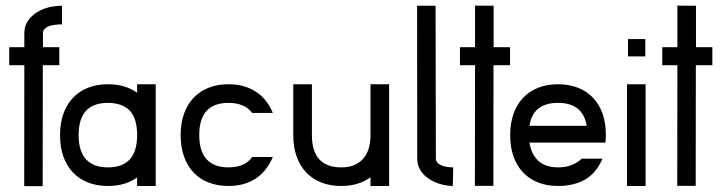

<svg xmlns="http://www.w3.org/2000/svg" viewBox="-20 -649 2517 670"><path d="M64.5 0.5 64.9 -421.4H12.2V-484.4H64.9V-533.7Q64.9 -555.7 75.4 -573Q85.9 -590.3 103.5 -602.5Q121.1 -614.7 143.3 -621.6Q165.5 -628.4 196.3 -628.9V-564Q186 -564 172.4 -562.5Q158.7 -561 149.9 -557.4Q141.1 -553.7 135.5 -547.9Q129.9 -542 129.9 -533.2V-484.4H187V-421.4H129.4L128.9 0.5Z M523.4 -355V0H458.5V-29.8Q417.5 0 356.4 0Q318.4 0 287.6 -12Q256.8 -23.9 234.9 -46.9Q212.9 -69.8 201.2 -102.8Q189.5 -135.7 189.5 -177.7Q189.5 -219.2 201.2 -252Q212.9 -284.7 234.6 -307.6Q256.3 -330.6 287.1 -342.8Q317.9 -355 356.4 -355Q417.5 -355 458.5 -325.2V-355ZM433.1 -262.7Q406.2 -290 356.4 -290Q254.4 -290 254.4 -177.7Q254.4 -121.1 280.3 -93Q306.2 -64.9 356.4 -64.9Q406.7 -64.9 432.6 -92.5Q458.5 -120.1 458.5 -177.7Q458.5 -235.4 433.1 -262.7Z M777.3 -355Q832.5 -355 872.1 -329.6Q911.6 -304.2 932.1 -254.9H859.9Q847.2 -272.5 826.2 -281.2Q805.2 -290 777.3 -290Q675.3 -290 675.3 -177.7Q675.3 -121.1 701.2 -93Q727.1 -64.9 777.3 -64.9Q805.2 -64.9 826.2 -73.7Q847.2 -82.5 859.9 -101.1H932.1Q910.2 -50.3 871.1 -25.1Q832 0 777.3 0Q739.3 0 708.3 -12Q677.2 -23.9 655.5 -46.9Q633.8 -69.8 622.1 -102.8Q610.4 -135.7 610.4 -177.7Q610.4 -219.2 622.1 -252Q633.8 -284.7 655.5 -307.6Q677.2 -330.6 708 -342.8Q738.8 -355 777.3 -355Z M1272.9 0V-30.3Q1231.4 0 1170.4 0Q1132.3 0 1101.6 -12Q1070.8 -23.9 1048.8 -46.9Q1026.9 -69.8 1015.1 -102.8Q1003.4 -135.7 1003.4 -177.7V-355H1068.4V-177.7Q1068.4 -121.1 1094.2 -93Q1120.1 -64.9 1170.4 -64.9Q1200.2 -64.9 1220 -74.7Q1239.7 -84.5 1251.5 -100.3Q1263.2 -116.2 1268.1 -136.5Q1272.9 -156.7 1272.9 -177.7V-355H1337.9V0Z M1500 -628.9 1501 -95.7Q1501 -86.9 1506.6 -81.1Q1512.2 -75.2 1521 -71.5Q1529.8 -67.9 1540.5 -66.4Q1551.3 -64.9 1561.5 -64.9L1560.1 0Q1536.6 -0.5 1514.4 -7.3Q1492.2 -14.2 1474.6 -26.4Q1457 -38.6 1446.5 -55.9Q1436 -73.2 1436 -95.2L1435.5 -628.9Z M1637.2 -0.5 1637.7 -421.4H1585V-484.4H1637.7V-629.4L1702.6 -628.9V-484.4H1759.8V-421.4H1702.1L1701.7 -0.5Z M1927.2 -355Q1965.8 -355 1996.8 -342.8Q2027.8 -330.6 2049.6 -307.6Q2071.3 -284.7 2082.8 -252Q2094.2 -219.2 2094.2 -177.7Q2094.2 -169.9 2093.8 -163.8Q2093.3 -157.7 2092.8 -151.4H1827.6Q1834 -109.9 1859.1 -87.4Q1884.3 -64.9 1927.2 -64.9Q1955.1 -64.9 1976.1 -73.7Q1997.1 -82.5 2009.8 -95.2H2082.5Q2060.5 -44.4 2021.2 -22.2Q1981.9 0 1927.2 0Q1889.2 0 1858.4 -12Q1827.6 -23.9 1805.7 -46.9Q1783.7 -69.8 1772 -102.8Q1760.3 -135.7 1760.3 -177.7Q1760.3 -219.2 1772 -252Q1783.7 -284.7 1805.4 -307.6Q1827.1 -330.6 1857.9 -342.8Q1888.7 -355 1927.2 -355ZM2027.3 -210Q2014.2 -290 1927.2 -290Q1839.8 -290 1827.6 -210Z M2232.9 -355V0H2168V-355ZM2171.4 -512.7H2231.9V-452.1H2171.4Z M2343.3 -0.5 2343.8 -421.4H2291V-484.4H2343.8V-629.4L2408.7 -628.9V-484.4H2465.8V-421.4H2408.2L2407.7 -0.5Z"/></svg>

Font: Fibel Vienna LRS
Style: Regular
Weight: 400
Designer: Peter Wiegel
Foundry: Peter Wioegel
Version: Version 000.000